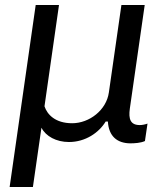

<svg xmlns="http://www.w3.org/2000/svg" viewBox="-20 -559 639 769"><path d="M18.6 189.9H111.8L146 -47.4C163.6 -13.2 205.1 9.8 256.3 9.8C322.3 9.8 376.5 -27.8 403.3 -72.3H412.1C415.5 -13.2 449.2 14.6 501.5 15.1C519.5 15.1 543.5 13.7 560.5 5.9L570.8 -64C560.1 -60.1 548.8 -58.1 540 -58.1C502.4 -58.1 494.1 -82 500 -124L559.6 -539.1H466.3L416 -188.5C406.2 -118.2 337.9 -65.4 269 -65.4C201.2 -65.4 168.9 -100.6 158.2 -133.3L216.3 -539.1H123Z"/></svg>

Font: Winston
Style: Italic
Weight: 400
Italic angle: -8.13011°
Designer: Vernon Adams, Kim Jin-seong, David Berlow, Cristiano Sobral
Foundry: The Winston Project Authors
Version: Version 3.004